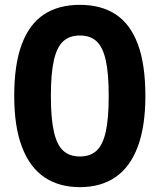

<svg xmlns="http://www.w3.org/2000/svg" viewBox="-20 -762 660 794"><path d="M310.4 11.9Q223.7 11.9 163.1 -29.4Q102.6 -70.7 70.7 -154.8Q38.8 -238.9 38.8 -365.2Q38.8 -496.3 70.5 -580Q102.2 -663.6 162.5 -702.8Q222.9 -742 310.4 -742Q397.9 -742 458.1 -702.8Q518.2 -663.6 549.8 -580Q581.2 -496.3 581.2 -365.2Q581.2 -238.9 549.5 -154.8Q517.8 -70.7 457.5 -29.4Q397.2 11.9 310.4 11.9ZM310.4 -615.2Q267.7 -615.2 241.6 -591.5Q215.5 -567.9 203 -513.5Q190.4 -459 190.4 -365.2Q190.4 -271.2 203 -216.8Q215.5 -162.2 241.6 -138.6Q267.7 -114.9 310.4 -114.9Q353.2 -114.9 379 -138.6Q404.9 -162.2 417.2 -216.5Q429.6 -270.8 429.6 -365.2Q429.6 -459.4 417.2 -513.7Q404.9 -567.9 379 -591.5Q353.2 -615.2 310.4 -615.2Z"/></svg>

Font: Monaspace Neon Var ExtraLight
Style: Regular
Weight: 200
Designer: Riley Cran and the Lettermatic Team
Version: Version 1.200 (Monaspace Neon Var)